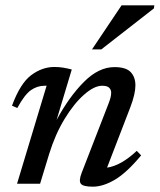

<svg xmlns="http://www.w3.org/2000/svg" viewBox="-20 -690 600 721"><path d="M45 -284.5 25 -293Q56 -377 97.2 -407.8Q138.5 -438.5 184 -438.5Q201.5 -438.5 217 -436Q232.5 -433.5 249.5 -429L192.5 -239.5Q239.5 -326.5 295 -382.2Q350.5 -438 409.5 -438Q453.5 -438 471 -419Q488.5 -400 488.5 -369.5Q488.5 -337.5 469.5 -287.5L382 -60.5Q434.5 -68 493.5 -123.5L510 -106.5Q455.5 -41 411.2 -15Q367 11 328.5 11Q292.5 11 283.8 0.2Q275 -10.5 286.5 -40.5L387 -299.5Q392 -312 394.8 -322.5Q397.5 -333 397.5 -341.5Q397.5 -353 390 -360.5Q382.5 -368 363.5 -368Q334 -368 296 -334.8Q258 -301.5 222.8 -243.8Q187.5 -186 164.5 -111.5L130.5 0H44L155 -368H147.5Q120 -368 96.2 -351.5Q72.5 -335 45 -284.5ZM325.5 -504.5 436.5 -670H559.5L558 -658.5L360.5 -504.5Z"/></svg>

Font: Newsreader Text Medium
Style: Italic
Weight: 500
Italic angle: -17°
Designer: Hugues Gentile
Foundry: Production Type
Version: Version 1.001